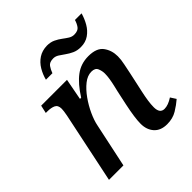

<svg xmlns="http://www.w3.org/2000/svg" viewBox="-203 -878 1025 1025"><g transform="rotate(-45 309.5 -365.5)"><path d="M472 10Q424 10 398.5 -18.5Q373 -47 373 -92Q373 -136 391 -221L408 -300Q411 -313 416 -334Q421 -355 424.5 -377Q428 -399 428 -417Q428 -436 420 -455.5Q412 -475 384 -475Q354 -475 325 -452Q296 -429 270.5 -393Q245 -357 227.5 -318.5Q210 -280 204 -249L151 0H42L126 -401Q129 -415 130.5 -428Q132 -441 132 -447Q132 -474 114 -482.5Q96 -491 67 -491H56L66 -536H261L238 -415H247Q288 -480 331 -512.5Q374 -545 431 -545Q493 -545 517.5 -511.5Q542 -478 542 -433Q542 -408 535.5 -378Q529 -348 524 -322L499 -207Q493 -180 489 -153.5Q485 -127 485 -105Q485 -58 520 -58Q548 -58 583 -81L603 -50Q579 -29 547 -9.5Q515 10 472 10ZM437 -607Q410 -607 389.5 -616.5Q369 -626 352.5 -638Q336 -650 321 -659.5Q306 -669 290 -669Q261 -669 249.5 -652.5Q238 -636 231 -616H182Q190 -648 207 -676.5Q224 -705 250.5 -722.5Q277 -740 314 -741Q341 -741 361 -731.5Q381 -722 397.5 -709.5Q414 -697 428.5 -688Q443 -679 459 -679Q488 -679 499.5 -695Q511 -711 517 -732H567Q558 -700 541.5 -671.5Q525 -643 499 -625Q473 -607 437 -607Z"/></g></svg>

Font: Noto Serif Medium
Style: Italic
Weight: 500
Italic angle: -12°
Designer: Monotype Design Team
Foundry: Monotype Imaging Inc.
Version: Version 2.014; ttfautohint (v1.8.4.7-5d5b)